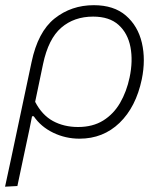

<svg xmlns="http://www.w3.org/2000/svg" viewBox="-24 -525 631 740"><path d="M-4.5 194.5Q7.5 138.5 19 85.5Q30.5 32.5 43 -28L97.5 -285Q122 -402.5 186.5 -453.8Q251 -505 337.5 -505Q415 -505 461.2 -465Q507.5 -425 522.8 -360Q538 -295 522.5 -219.5Q500 -112.5 436.8 -51.5Q373.5 9.5 282.5 9.5Q228.5 9.5 181 -13.5Q133.5 -36.5 106 -77H99.5L89.5 -27Q77 32.5 65.8 84.2Q54.5 136 43 192ZM277 -35.5Q333.5 -35.5 373.8 -60.5Q414 -85.5 439 -128.8Q464 -172 475.5 -226.5Q489 -290 478.8 -343.5Q468.5 -397 433 -429Q397.5 -461 335 -461Q261.5 -461 212 -418.2Q162.5 -375.5 142 -278.5L111.5 -132.5Q138 -81.5 180.2 -58.5Q222.5 -35.5 277 -35.5Z"/></svg>

Font: Commissioner ExtraLight
Style: Italic
Weight: 200
Italic angle: -12°
Designer: Kostas Bartsokas
Foundry: Kostas Bartsokas
Version: Version 1.000; ttfautohint (v1.8.3)